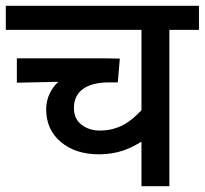

<svg xmlns="http://www.w3.org/2000/svg" viewBox="-20 -642 706 662"><path d="M666 -622.1H0V-539.1H467.8V-262.2C430.7 -221.7 388.2 -191.9 324.2 -191.9C299.3 -191.9 278.3 -198.7 261.2 -211.9C243.7 -225.1 234.9 -244.6 234.9 -270C234.9 -327.1 278.3 -357.9 356 -357.9H386.2L393.1 -439.9C387.7 -439.9 360.4 -440.9 335 -440.9H38.1V-356.9L181.2 -359.9C155.8 -336.9 139.2 -303.7 139.2 -265.1C139.2 -218.3 156.2 -180.7 189.9 -152.3C223.6 -124 267.6 -109.9 321.8 -109.9C386.2 -109.9 430.7 -130.4 467.8 -153.8V0H564V-539.1H666Z"/></svg>

Font: Noto Reveo Sans
Style: Regular
Weight: 500
Designer: Monotype Design Team
Foundry: Monotype Imaging Inc.
Version: Version 2.007